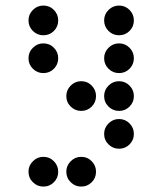

<svg xmlns="http://www.w3.org/2000/svg" viewBox="-20 -689 587 694"><path d="M190.4 -615.2Q190.4 -592.8 174.8 -577.1Q159.2 -561.5 136.7 -561.5Q114.7 -561.5 98.9 -577.1Q83 -592.8 83 -615.2Q83 -637.2 98.9 -653.1Q114.7 -668.9 136.7 -668.9Q159.2 -668.9 174.8 -653.1Q190.4 -637.2 190.4 -615.2ZM463.9 -615.2Q463.9 -592.8 448.2 -577.1Q432.6 -561.5 410.2 -561.5Q388.2 -561.5 372.3 -577.1Q356.4 -592.8 356.4 -615.2Q356.4 -637.2 372.3 -653.1Q388.2 -668.9 410.2 -668.9Q432.6 -668.9 448.2 -653.1Q463.9 -637.2 463.9 -615.2ZM190.4 -478.5Q190.4 -456.1 174.8 -440.4Q159.2 -424.8 136.7 -424.8Q114.7 -424.8 98.9 -440.4Q83 -456.1 83 -478.5Q83 -500.5 98.9 -516.4Q114.7 -532.2 136.7 -532.2Q159.2 -532.2 174.8 -516.4Q190.4 -500.5 190.4 -478.5ZM463.9 -478.5Q463.9 -456.1 448.2 -440.4Q432.6 -424.8 410.2 -424.8Q388.2 -424.8 372.3 -440.4Q356.4 -456.1 356.4 -478.5Q356.4 -500.5 372.3 -516.4Q388.2 -532.2 410.2 -532.2Q432.6 -532.2 448.2 -516.4Q463.9 -500.5 463.9 -478.5ZM327.1 -341.8Q327.1 -319.3 311.5 -303.7Q295.9 -288.1 273.4 -288.1Q251.5 -288.1 235.6 -303.7Q219.7 -319.3 219.7 -341.8Q219.7 -363.8 235.6 -379.6Q251.5 -395.5 273.4 -395.5Q295.9 -395.5 311.5 -379.6Q327.1 -363.8 327.1 -341.8ZM463.9 -341.8Q463.9 -319.3 448.2 -303.7Q432.6 -288.1 410.2 -288.1Q388.2 -288.1 372.3 -303.7Q356.4 -319.3 356.4 -341.8Q356.4 -363.8 372.3 -379.6Q388.2 -395.5 410.2 -395.5Q432.6 -395.5 448.2 -379.6Q463.9 -363.8 463.9 -341.8ZM463.9 -205.1Q463.9 -182.6 448.2 -167Q432.6 -151.4 410.2 -151.4Q388.2 -151.4 372.3 -167Q356.4 -182.6 356.4 -205.1Q356.4 -227.1 372.3 -242.9Q388.2 -258.8 410.2 -258.8Q432.6 -258.8 448.2 -242.9Q463.9 -227.1 463.9 -205.1ZM190.4 -68.4Q190.4 -45.9 174.8 -30.3Q159.2 -14.6 136.7 -14.6Q114.7 -14.6 98.9 -30.3Q83 -45.9 83 -68.4Q83 -90.3 98.9 -106.2Q114.7 -122.1 136.7 -122.1Q159.2 -122.1 174.8 -106.2Q190.4 -90.3 190.4 -68.4ZM327.1 -68.4Q327.1 -45.9 311.5 -30.3Q295.9 -14.6 273.4 -14.6Q251.5 -14.6 235.6 -30.3Q219.7 -45.9 219.7 -68.4Q219.7 -90.3 235.6 -106.2Q251.5 -122.1 273.4 -122.1Q295.9 -122.1 311.5 -106.2Q327.1 -90.3 327.1 -68.4Z"/></svg>

Font: DatDot
Style: Regular
Weight: 400
Designer: GGBot
Version: 1.00